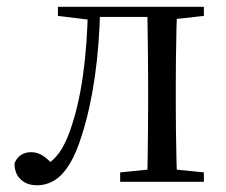

<svg xmlns="http://www.w3.org/2000/svg" viewBox="-20 -536 667 566"><path d="M88.7 10.2Q59.6 10.2 41.1 -7Q22.7 -24.2 22.7 -54.8Q29.7 -71.3 42.1 -79.3Q54.4 -87.4 72.3 -87.4Q90.3 -87.4 106.3 -77Q122.4 -66.6 140.6 -45.9V-35.9H112V-46.1Q137.7 -62.7 154.5 -85.7Q171.2 -108.6 185.9 -149.1Q211.7 -221.4 224.6 -313.7Q237.5 -406.1 239.3 -516H275.4Q273.2 -403.6 259.3 -308Q245.4 -212.4 221.6 -138.5Q205 -84.3 184.6 -51.4Q164.2 -18.6 140.2 -4.2Q116.3 10.2 88.7 10.2ZM150.8 -489.1V-516H254V-477.4H246.8ZM255.8 -486V-516H446.9V-486ZM334.2 0V-27.8L442.9 -38.6H475.3L581 -27.8V0ZM413.7 0Q414.7 -24.4 415.2 -65.3Q415.7 -106.3 416.2 -150.3Q416.7 -194.3 416.7 -228.5V-288.3Q416.7 -321.7 416.2 -365.7Q415.7 -409.7 415.2 -450.7Q414.7 -491.8 413.7 -516H502.2Q501.2 -491.8 500.2 -450.7Q499.2 -409.7 498.7 -365.7Q498.2 -321.7 498.2 -288.3V-228.5Q498.2 -194.3 498.7 -150.3Q499.2 -106.3 500.2 -65.3Q501.2 -24.4 502.2 0ZM457.5 -477.4V-516H581V-489.1L475.3 -477.4Z"/></svg>

Font: Noto Serif JP
Style: Regular
Weight: 200
Designer: Ryoko NISHIZUKA 西塚涼子 (kana & ideographs); Frank Grießhammer (Latin, Greek & Cyrillic); Wenlong ZHANG 张文龙 (bopomofo); San
Foundry: Adobe
Version: Version 2.001;hotconv 1.1.0;makeotfexe 2.6.0